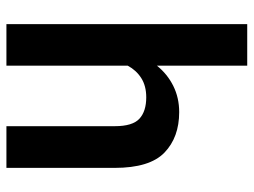

<svg xmlns="http://www.w3.org/2000/svg" viewBox="-116 -674 790 598"><g transform="rotate(90 279.0 -375.0)"><path d="M184.6 -750V-468.8Q210.9 -501.5 247.8 -519.8Q284.7 -538.1 329.1 -538.1Q407.7 -538.1 455.3 -492.2Q502.9 -446.3 502.9 -336.9V0H373V-337.9Q373 -392.6 349.9 -414.1Q326.7 -435.5 283.2 -435.5Q247.6 -435.5 223.1 -419.9Q198.7 -404.3 184.6 -377.9V0H55.2V-750Z"/></g></svg>

Font: Vazirmatn RD SemiBold
Style: Regular
Weight: 600
Designer: Saber Rastikerdar
Foundry: Saber Rastikerdar
Version: Version 32.102